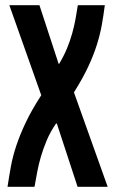

<svg xmlns="http://www.w3.org/2000/svg" viewBox="-20 -720 446 740"><path d="M395 0H279L199 -244H196Q174 -212 160.5 -180Q147 -148 138 -117.5Q129 -87 123.5 -57.5Q118 -28 113 0H9Q15 -40 22 -78.5Q29 -117 43 -159Q57 -201 79.5 -248.5Q102 -296 139 -353L16 -700H132L206 -474H208Q226 -504 238 -533Q250 -562 258 -590.5Q266 -619 271 -646.5Q276 -674 280 -700H384Q379 -661 372.5 -624.5Q366 -588 353.5 -548Q341 -508 320 -463Q299 -418 265 -364Z"/></svg>

Font: Booming Bebas 2
Style: Regular
Weight: 400
Designer: Ryoichi Tsunekawa
Foundry: Ryoichi Tsunekawa
Version: Version 2.000